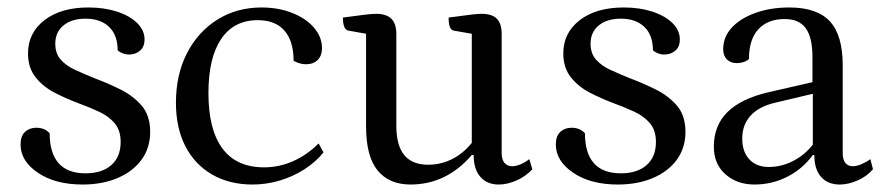

<svg xmlns="http://www.w3.org/2000/svg" viewBox="-20 -482 2375 514"><path d="M201 12Q128 12 81.5 -19.5Q35 -51 35 -95Q35 -118 47 -129Q59 -140 77 -140Q100 -140 113 -125Q113 -72 137 -45Q161 -18 209 -18Q253 -18 278 -40Q303 -62 303 -102Q303 -133 287 -152Q271 -171 245 -183Q219 -195 189 -206Q157 -218 126 -234Q95 -250 75 -275.5Q55 -301 55 -339Q55 -394 99 -428Q143 -462 217 -462Q259 -462 293 -451Q327 -440 347 -420.5Q367 -401 367 -376Q367 -357 355 -346.5Q343 -336 325 -336Q309 -336 295 -347Q295 -388 272 -410Q249 -432 209 -432Q172 -432 150 -414Q128 -396 128 -365Q128 -339 142.5 -322.5Q157 -306 181 -295Q205 -284 232 -273Q267 -260 301.5 -243Q336 -226 359 -199.5Q382 -173 382 -129Q382 -86 359 -54.5Q336 -23 295 -5.5Q254 12 201 12Z M656 12Q594 12 547.5 -15Q501 -42 476 -91Q451 -140 451 -207Q451 -282 480.5 -339.5Q510 -397 562 -429.5Q614 -462 680 -462Q725 -462 762 -447.5Q799 -433 820.5 -408Q842 -383 842 -353Q842 -333 830.5 -321.5Q819 -310 799 -310Q790 -310 782 -312.5Q774 -315 766 -319Q766 -372 741.5 -400Q717 -428 670 -428Q606 -428 572 -377.5Q538 -327 538 -233Q538 -135 575.5 -84.5Q613 -34 687 -34Q727 -34 764.5 -50.5Q802 -67 833 -98L846 -74Q825 -48 794.5 -28.5Q764 -9 728.5 1.5Q693 12 656 12Z M1079 12Q1022 12 991 -25.5Q960 -63 960 -144V-404L975 -389L913 -400Q906 -401 902 -409.5Q898 -418 898 -435Q936 -440 955.5 -442.5Q975 -445 987 -445Q1014 -445 1027.5 -432Q1041 -419 1041 -391V-146Q1041 -92 1062.5 -66.5Q1084 -41 1126 -41Q1153 -41 1176.5 -50Q1200 -59 1218.5 -74.5Q1237 -90 1250 -109L1243 -92V-404L1258 -389L1195 -400Q1188 -401 1184.5 -409.5Q1181 -418 1181 -435Q1219 -440 1238.5 -442.5Q1258 -445 1269 -445Q1297 -445 1310 -432Q1323 -419 1323 -391V-72Q1323 -55 1330.5 -46Q1338 -37 1351 -37Q1362 -37 1374.5 -42.5Q1387 -48 1397 -56L1405 -29Q1388 -10 1363 1Q1338 12 1315 12Q1284 12 1266 -8.5Q1248 -29 1248 -67H1243Q1175 12 1079 12Z M1634 12Q1561 12 1514.5 -19.5Q1468 -51 1468 -95Q1468 -118 1480 -129Q1492 -140 1510 -140Q1533 -140 1546 -125Q1546 -72 1570 -45Q1594 -18 1642 -18Q1686 -18 1711 -40Q1736 -62 1736 -102Q1736 -133 1720 -152Q1704 -171 1678 -183Q1652 -195 1622 -206Q1590 -218 1559 -234Q1528 -250 1508 -275.5Q1488 -301 1488 -339Q1488 -394 1532 -428Q1576 -462 1650 -462Q1692 -462 1726 -451Q1760 -440 1780 -420.5Q1800 -401 1800 -376Q1800 -357 1788 -346.5Q1776 -336 1758 -336Q1742 -336 1728 -347Q1728 -388 1705 -410Q1682 -432 1642 -432Q1605 -432 1583 -414Q1561 -396 1561 -365Q1561 -339 1575.5 -322.5Q1590 -306 1614 -295Q1638 -284 1665 -273Q1700 -260 1734.5 -243Q1769 -226 1792 -199.5Q1815 -173 1815 -129Q1815 -86 1792 -54.5Q1769 -23 1728 -5.5Q1687 12 1634 12Z M2000 12Q1953 12 1922 -15.5Q1891 -43 1891 -89Q1891 -146 1927.5 -182Q1964 -218 2037 -235L2168 -265L2155 -254V-329Q2155 -382 2137 -406.5Q2119 -431 2081 -431Q2035 -431 2010 -403.5Q1985 -376 1985 -324Q1980 -319 1971 -316Q1962 -313 1953 -313Q1936 -313 1926 -323Q1916 -333 1916 -350Q1916 -383 1939 -408Q1962 -433 2002.5 -447.5Q2043 -462 2093 -462Q2167 -462 2201.5 -425Q2236 -388 2236 -307V-72Q2236 -55 2243 -46Q2250 -37 2263 -37Q2274 -37 2287.5 -43Q2301 -49 2310 -56L2317 -29Q2301 -10 2276 1Q2251 12 2228 12Q2196 12 2178 -8.5Q2160 -29 2160 -67H2156Q2128 -29 2087 -8.5Q2046 12 2000 12ZM2038 -35Q2074 -35 2107 -53Q2140 -71 2162 -103L2156 -86V-236L2169 -234L2055 -207Q2012 -197 1989.5 -172.5Q1967 -148 1967 -111Q1967 -76 1986 -55.5Q2005 -35 2038 -35Z"/></svg>

Font: Petrona
Style: Regular
Weight: 400
Designer: Ringo R. Seeber
Foundry: Ringo R. Seeber
Version: Version 2.001; ttfautohint (v1.8.3)